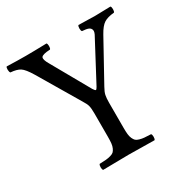

<svg xmlns="http://www.w3.org/2000/svg" viewBox="-151 -775 877 904"><g transform="rotate(-30 287.5 -322.5)"><path d="M336.9 -122.1Q336.9 -100.6 338.4 -86.7Q339.8 -72.8 344.7 -62.3Q349.6 -51.8 355.2 -46.4Q360.8 -41 373.5 -37.4Q386.2 -33.7 398.7 -32.7Q411.1 -31.7 434.1 -30.8Q438.5 -26.4 438.5 -14.4Q438.5 -2.4 434.1 2Q334.5 0 294.9 0Q252.4 0 154.8 2Q150.4 -2.4 150.4 -14.4Q150.4 -26.4 154.8 -30.8Q177.7 -31.7 190.2 -32.7Q202.6 -33.7 215.3 -37.4Q228 -41 233.6 -46.4Q239.3 -51.8 244.1 -62.3Q249 -72.8 250.5 -86.7Q252 -100.6 252 -122.1V-249Q252 -276.9 248.3 -290.8Q244.6 -304.7 231 -326.2L100.1 -546.9Q75.2 -588.4 57.4 -599.9Q39.6 -611.3 5.9 -613.8Q1.5 -618.2 1 -630.4Q0.5 -642.6 4.9 -647Q64.5 -645 106.9 -645Q148.9 -645 221.2 -647Q225.6 -642.6 225.6 -630.4Q225.6 -618.2 221.2 -613.8Q179.7 -611.8 173.1 -601.1Q166.5 -590.3 185.1 -559.1L300.8 -354Q309.1 -340.8 313 -340.8Q316.9 -340.8 323.2 -352.1L434.1 -561Q445.8 -580.6 443.1 -591.8Q440.4 -603 429.4 -607.7Q418.5 -612.3 395 -613.8Q390.6 -618.2 390.6 -630.4Q390.6 -642.6 395 -647Q459.5 -645 485.8 -645Q513.2 -645 568.8 -647Q573.2 -642.6 573.2 -630.4Q573.2 -618.2 568.8 -613.8Q533.2 -610.8 513.7 -598.4Q494.1 -585.9 474.1 -549.8L355 -334Q343.3 -313.5 340.1 -298.3Q336.9 -283.2 336.9 -257.8Z"/></g></svg>

Font: Common Serif
Style: Regular
Weight: 400
Designer: Philipp H. Poll, Khaled Hosny
Foundry: Stefan Peev, Context Ltd.
Version: Version 1.026